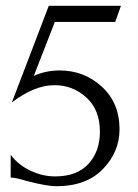

<svg xmlns="http://www.w3.org/2000/svg" viewBox="-20 -635 479 665"><path d="M394 -187Q394 -109 336.5 -49.5Q279 10 175 10Q143 10 73 -8Q34 -20 17 -20V-99Q43 -64 85 -44Q127 -24 171 -24Q246 -24 286 -67Q326 -110 326 -179Q326 -255 279 -297.5Q232 -340 169 -340Q99 -340 21 -280L149 -615H399L379 -559H170L97 -372Q138 -391 187 -391Q271 -391 332.5 -335Q394 -279 394 -187Z"/></svg>

Font: Forum
Style: Regular
Weight: 400
Designer: Denis Masharov
Foundry: Denis Masharov
Version: Version 1.000